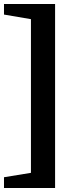

<svg xmlns="http://www.w3.org/2000/svg" viewBox="-30 -753 388 962"><path d="M246 -733V189H-10V135L125 113V-657L-10 -680V-733Z"/></svg>

Font: Piazzolla SC
Style: Bold
Weight: 700
Designer: Juan Pablo del Peral
Foundry: Huerta Tipografica
Version: Version 1.330